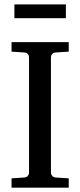

<svg xmlns="http://www.w3.org/2000/svg" viewBox="-20 -865 370 885"><path d="M33.2 0V-43L92.8 -46.9Q103.5 -47.9 108.6 -54.7Q113.8 -61.5 113.8 -68.8V-602.1Q113.8 -609.4 108.6 -615.7Q103.5 -622.1 92.8 -623L33.2 -627V-670.9H296.9V-627L235.8 -623Q225.6 -622.1 220.2 -615.7Q214.8 -609.4 214.8 -602.1V-68.8Q214.8 -61.5 220.2 -54.7Q225.6 -47.9 235.8 -46.9L296.9 -43V0ZM46.4 -781.2V-844.7H283.7V-781.2Z"/></svg>

Font: Charis SIL Viet
Style: Regular
Weight: 400
Foundry: SIL International
Version: Version 5.000